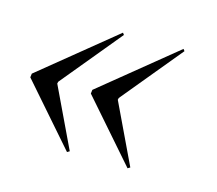

<svg xmlns="http://www.w3.org/2000/svg" viewBox="-53 -501 440 389"><g transform="rotate(15 167.0 -306.5)"><path d="M131 -302 242 -175 247 -178 187 -304 188 -308 292 -434 289 -438 132 -310ZM4 -302 115 -175 120 -178 60 -304 61 -308 165 -434 162 -438 5 -310Z"/></g></svg>

Font: Moniqa Ita Display
Style: Italic
Weight: 400
Italic angle: -10°
Designer: Rajesh Rajput
Foundry: Rajesh Rajput
Version: Version 1.000